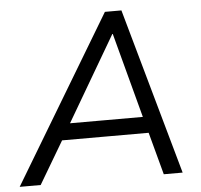

<svg xmlns="http://www.w3.org/2000/svg" viewBox="-70 -758 850 811"><g transform="rotate(-5 355.0 -352.5)"><path d="M-19 0 404 -705H474L672 0H592L539 -197L571 -180H145L186 -196L70 0ZM427 -609 208 -235 186 -249H552L529 -234L429 -609Z"/></g></svg>

Font: Nunito Sans 12pt ExtraLight 12pt
Style: Italic
Weight: 400
Italic angle: -9°
Version: Version 3.101;gftools[0.9.27]